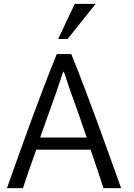

<svg xmlns="http://www.w3.org/2000/svg" viewBox="-20 -972 692 994"><path d="M330 -770 475 -952H367L281 -770ZM429 -260H188C224 -365 263 -467 295 -564C300 -581 305 -596 309 -602C317 -588 324 -558 339 -516C369 -433 399 -349 429 -260ZM607 2C513 -260 437 -475 349 -692H274C186 -476 109 -260 16 2H99C120 -64 144 -131 168 -197H449C457 -175 464 -154 516 2Z"/></svg>

Font: Repo
Style: Regular
Weight: 400
Designer: Stefan Peev
Foundry: Context Ltd
Version: Version 0.000